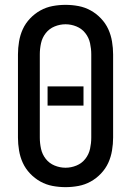

<svg xmlns="http://www.w3.org/2000/svg" viewBox="-20 -763 540 791"><path d="M250 8Q223 8 196.5 3Q170 -2 146.5 -15Q123 -28 104 -48Q85 -68 74 -92Q63 -116 58.5 -143Q54 -170 54 -196V-539Q54 -565 58.5 -592Q63 -619 74 -643Q85 -667 104 -687Q123 -707 146.5 -720Q170 -733 196.5 -738Q223 -743 250 -743Q277 -743 303.5 -738Q330 -733 353.5 -720Q377 -707 396 -687Q415 -667 426 -643Q437 -619 441.5 -592Q446 -565 446 -539V-196Q446 -170 441.5 -143Q437 -116 426 -92Q415 -68 396 -48Q377 -28 353.5 -15Q330 -2 303.5 3Q277 8 250 8ZM250 -72Q273 -72 295 -81Q317 -90 331.5 -108.5Q346 -127 351 -150Q356 -173 356 -196V-539Q356 -562 351 -585Q346 -608 331.5 -626.5Q317 -645 295 -654Q273 -663 250 -663Q227 -663 205 -654Q183 -645 168.5 -626.5Q154 -608 149 -585Q144 -562 144 -539V-196Q144 -173 149 -150Q154 -127 168.5 -108.5Q183 -90 205 -81Q227 -72 250 -72ZM324 -328H176V-407H324Z"/></svg>

Font: Iosevka Medium
Style: Regular
Weight: 500
Monospace: yes
Designer: Belleve Invis
Foundry: Belleve Invis
Version: Version 32.5.0; ttfautohint (v1.8.4)